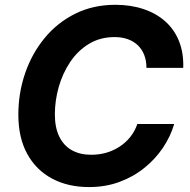

<svg xmlns="http://www.w3.org/2000/svg" viewBox="-20 -757 780 787"><path d="M345 9.8Q258.6 9.8 193.2 -25.1Q127.9 -60 91.5 -126.4Q55.2 -192.7 55.2 -286.9Q55.2 -375.7 83 -456.8Q110.8 -537.8 162.9 -601Q215 -664.3 288.4 -700.8Q361.8 -737.3 452.8 -737.3Q515.6 -737.3 567.4 -720.1Q619.3 -703 656.7 -670Q694.1 -637 713.5 -589Q733 -540.9 731.1 -478.8H580.3Q580.2 -508.5 571.1 -531.8Q562 -555.1 544.9 -571.5Q527.7 -587.8 503.8 -596.4Q479.8 -605 449.9 -605Q390.3 -605 344.5 -577.1Q298.8 -549.3 267.8 -503Q236.8 -456.8 220.8 -400.7Q204.9 -344.6 204.9 -288.3Q204.9 -233.6 223.2 -196.6Q241.4 -159.7 274.8 -141.1Q308.3 -122.6 353.7 -122.6Q386.4 -122.6 416 -131.1Q445.6 -139.7 470.5 -156.1Q495.4 -172.4 514.1 -195.7Q532.7 -219.1 543 -248.8H694Q679.2 -198.1 648.2 -151.8Q617.2 -105.5 572 -69Q526.9 -32.4 469.6 -11.3Q412.4 9.8 345 9.8Z"/></svg>

Font: Inter Variable
Style: Italic
Weight: 400
Italic angle: -9.39999°
Designer: Rasmus Andersson
Foundry: rsms
Version: Version 4.001;git-9221beed3